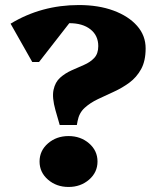

<svg xmlns="http://www.w3.org/2000/svg" viewBox="-20 -726 632 762"><path d="M217 -230 200 -289Q186 -339 192.5 -369.5Q199 -400 218.5 -417.5Q238 -435 263.5 -446.5Q289 -458 313.5 -468.5Q338 -479 354 -496Q370 -513 370 -543Q370 -585 339 -609.5Q308 -634 255 -634L135 -480H108L22 -632Q144 -706 293 -706Q371 -706 430.5 -684Q490 -662 524 -623.5Q558 -585 558 -534Q558 -484 540 -451.5Q522 -419 493.5 -398Q465 -377 432 -362Q399 -347 368.5 -332.5Q338 -318 316 -298Q294 -278 288 -246L285 -230ZM252 16Q204 16 170.5 -13Q137 -42 137 -85Q137 -128 170.5 -157Q204 -186 252 -186Q300 -186 333.5 -157Q367 -128 367 -85Q367 -42 333.5 -13Q300 16 252 16Z"/></svg>

Font: Platypi ExtraBold
Style: Regular
Weight: 800
Designer: David Sargent
Foundry: Bolt Cutter Type
Version: Version 1.200; ttfautohint (v1.8.4.7-5d5b)